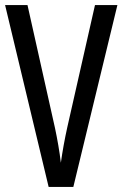

<svg xmlns="http://www.w3.org/2000/svg" viewBox="-20 -734 481 754"><path d="M441 -714H353L244 -233C234 -188 225 -138 219 -95C214 -138 205 -189 196 -231L88 -714H0L171 0H268Z"/></svg>

Font: Noto Sans Telugu ExtraCondensed
Style: Regular
Weight: 400
Width: 2
Designer: Jelle Bosma - Monotype Design Team
Foundry: Monotype Imaging Inc.
Version: Version 2.005